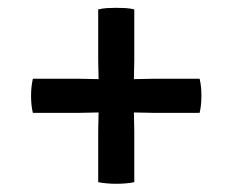

<svg xmlns="http://www.w3.org/2000/svg" viewBox="-20 -552 580 479"><path d="M62 -355.5Q57.5 -336 57.5 -313Q57.5 -288.5 62 -270.5H179.5Q191 -270.5 204.8 -271Q218.5 -271.5 230 -271.5H310Q321.5 -271.5 335.5 -271Q349.5 -270.5 360.5 -270.5H478Q482.5 -289 482.5 -313Q482.5 -325.5 481.5 -335.2Q480.5 -345 478 -355.5H360.5Q349.5 -355.5 335.5 -355Q321.5 -354.5 310 -354.5H230Q218.5 -354.5 204.8 -355Q191 -355.5 179.5 -355.5ZM225 -401.5Q225 -390 225.5 -376.2Q226 -362.5 226 -351V-275.5Q226 -264 225.5 -250.5Q225 -237 225 -225V-97.5Q235.5 -95.5 246.8 -94.5Q258 -93.5 270.5 -93.5Q282.5 -93.5 294 -94.5Q305.5 -95.5 315 -97.5V-225Q315 -237 314.5 -250.5Q314 -264 314 -275.5V-351Q314 -362.5 314.5 -376.2Q315 -390 315 -401.5V-528.5Q305.5 -531 293.8 -531.8Q282 -532.5 270 -532.5Q257.5 -532.5 246.5 -531.8Q235.5 -531 225 -528.5Z"/></svg>

Font: Signika Negative
Style: Regular
Weight: 400
Designer: Anna Giedry
Foundry: Anna Giedry
Version: Version 2.001